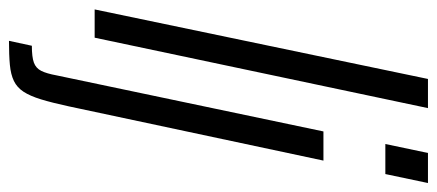

<svg xmlns="http://www.w3.org/2000/svg" viewBox="-293 -490 974 428"><g transform="rotate(90 194.0 -276.0)"><path d="M1 0 156 -743H221L64 0ZM301 -648 321 -743H388L368 -648ZM71 191 82 140Q107 140 119.5 135.5Q132 131 138 119Q144 107 148 85L273 -510H338L217 58Q209 95 201.5 119.5Q194 144 184.5 158.5Q175 173 160.5 180Q146 187 124.5 189Q103 191 71 191Z"/></g></svg>

Font: Saira ExtraCondensed
Style: Italic
Weight: 400
Width: 2
Italic angle: -12°
Designer: Hector Gatti with collaboration of the Omnibus-Type team
Foundry: Omnibus-Type
Version: Version 1.101